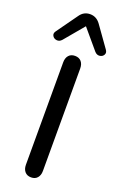

<svg xmlns="http://www.w3.org/2000/svg" viewBox="-189 -960 643 1017"><g transform="rotate(20 132.5 -452.0)"><path d="M84.1 -46.2V-623.8Q84.1 -648.3 96.7 -662.8Q109.2 -677.3 132 -677.3Q154.9 -677.3 167.4 -662.8Q180 -648.3 180 -623.8V-46.2Q180 -22 167.5 -7.4Q155 7.3 132.2 7.3Q109.5 7.3 96.8 -7.4Q84.1 -22 84.1 -46.2ZM-9.1 -764.5 74.3 -880.9Q95.7 -912.3 132 -912.3Q167.7 -912.3 190.3 -880.9L273.2 -764.5Q283.9 -749.9 276.8 -737.1Q269.7 -724.3 253.8 -722.2Q237.9 -720.1 225.3 -734.1L132 -844.5L39.4 -734.1Q26.8 -720.1 10.9 -722.2Q-5 -724.3 -12.4 -737.1Q-19.9 -749.9 -9.1 -764.5Z"/></g></svg>

Font: SN Pro Thin
Style: Regular
Weight: 200
Designer: Tobias Whetton
Foundry: Supernotes
Version: Version 1.003;Glyphs 3.3 (3324)